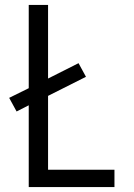

<svg xmlns="http://www.w3.org/2000/svg" viewBox="-20 -755 540 775"><path d="M96 0V-330L47 -305L17 -360L96 -399V-735H174V-438L297 -500L327 -445L174 -368V-70H442V0Z"/></svg>

Font: Iosevka srxl
Style: Regular
Weight: 400
Monospace: yes
Designer: Belleve Invis
Foundry: Belleve Invis
Version: Version 33.0.1; ttfautohint (v1.8.3)